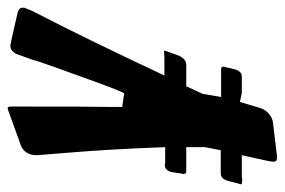

<svg xmlns="http://www.w3.org/2000/svg" viewBox="-148 -623 743 501"><g transform="rotate(-90 223.5 -372.5)"><path d="M65 -21Q60 -21 56 -22.5Q52 -24 52 -31Q52 -39 69 -113H12L7 -112Q-7 -112 -7 -115L2 -149Q7 -168 22 -168H82L90 -209V-258H27Q20 -258 20 -265Q20 -268 21 -270L25 -297Q30 -314 44 -314Q47 -313 51 -313H90Q85 -455 75 -573L69 -648Q69 -678 93 -689Q186 -723 188.5 -723.5Q191 -724 192 -724Q196 -724 196 -714Q196 -486 195 -460V-425L231 -420Q245 -451 267 -513Q306 -620 314 -645Q318 -660 320 -664.5Q322 -669 331 -695Q338 -717 355 -717Q359 -717 441 -698Q454 -695 454 -684Q454 -678 450 -672Q449 -666 441 -651Q377 -528 277 -315H323L342 -316Q342 -313 329 -278Q320 -258 305 -258H249L229 -215L221 -167H294Q300 -167 300 -161Q300 -156 299 -156L293 -131Q288 -113 274 -113H231L208 -118L193 -68Q189 -53 178.5 -43.5Q168 -34 156 -32Z"/></g></svg>

Font: Bangerz
Style: Regular
Weight: 400
Designer: vernon adams
Foundry: Vernon Adams
Version: Version 2.10;February 7, 2025;FontCreator 13.0.0.2683 64-bit